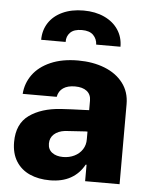

<svg xmlns="http://www.w3.org/2000/svg" viewBox="-54 -808 672 862"><g transform="rotate(5 282.0 -377.0)"><path d="M224.6 -313.5Q268.6 -316.4 332 -318.4Q339.8 -319.3 351.6 -319.3V-362.3Q351.6 -390.1 332.5 -405Q313.5 -419.9 279.3 -419.9Q246.1 -419.9 226.1 -406.2Q206.1 -392.6 201.2 -366.2H47.9Q51.3 -414.1 79.3 -452.9Q107.4 -491.7 159.4 -514.4Q211.4 -537.1 283.2 -537.1Q349.6 -537.1 402.6 -516.4Q455.6 -495.6 486.1 -455.8Q516.6 -416 516.6 -360.4V0H361.3V-74.2H357.4Q335 -33.2 296.4 -11.7Q257.8 9.8 203.1 9.8Q151.4 9.8 112.1 -7.8Q72.8 -25.4 50.5 -60.8Q28.3 -96.2 28.3 -147.5Q28.3 -229.5 82.5 -268.6Q136.7 -307.6 224.6 -313.5ZM252.9 -99.6Q280.8 -99.6 303.7 -110.8Q326.7 -122.1 339.8 -142.3Q353 -162.6 352.5 -188.5V-222.7H342.8L252 -216.8Q220.7 -212.9 202.6 -196.5Q184.6 -180.2 184.6 -154.3Q184.6 -127.9 203.4 -113.8Q222.2 -99.6 252.9 -99.6ZM288.1 -762.7Q341.3 -762.7 381.8 -743.9Q422.4 -725.1 444.6 -691.7Q466.8 -658.2 466.8 -615.2H357.4Q356.4 -640.6 339.6 -657.7Q322.8 -674.8 288.1 -674.8Q252.4 -674.8 235.6 -657.7Q218.8 -640.6 219.7 -615.2H109.4Q109.4 -658.2 131.1 -691.7Q152.8 -725.1 193.4 -743.9Q233.9 -762.7 288.1 -762.7Z"/></g></svg>

Font: Pretendard Std ExtraBold
Style: Regular
Weight: 800
Designer: Base glyphs from Inter by Rasmus Andersson; Hangeul glyphs from Noto Sans CJK(Source Han Sans) by Jang Soo-young and Kan
Foundry: Kil Hyung-jin
Version: Version 1.309